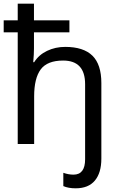

<svg xmlns="http://www.w3.org/2000/svg" viewBox="-21 -780 639 1040"><path d="M389 240Q349 240 322 228V156Q350 166 377 166Q440 166 440 83V-324Q440 -452 321 -452Q235 -452 199.5 -404Q164 -356 164 -258V0H75V-605H-1V-670H75V-760H163V-670H355V-605H163V-517Q163 -487 159 -443H164Q189 -483 234 -504.5Q279 -526 332 -526Q431 -526 479.5 -478.5Q528 -431 528 -330V79Q528 156 493 198Q458 240 389 240Z"/></svg>

Font: Advent Sans Logo
Style: Regular
Weight: 400
Designer: Types & Symbols
Foundry: Types & Symbols
Version: Version 1.002